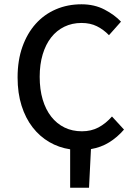

<svg xmlns="http://www.w3.org/2000/svg" viewBox="-20 -687 640 895"><path d="M307 188V9Q254 1 209.5 -25Q165 -51 132 -93.5Q99 -136 80.5 -194.5Q62 -253 62 -326Q62 -406 84.5 -469Q107 -532 146.5 -576Q186 -620 240.5 -643.5Q295 -667 360 -667Q420 -667 467 -642.5Q514 -618 544 -586L488 -523Q463 -549 432 -564.5Q401 -580 360 -580Q316 -580 280 -562.5Q244 -545 218.5 -512.5Q193 -480 179 -433.5Q165 -387 165 -329Q165 -270 179 -223Q193 -176 219 -143Q245 -110 281 -92.5Q317 -75 362 -75Q405 -75 439 -93Q473 -111 502 -144L558 -83Q527 -47 489 -23.5Q451 0 404 8L395 188Z"/></svg>

Font: Source Code Pro Medium
Style: Regular
Weight: 500
Monospace: yes
Designer: Paul D. Hunt, Teo Tuominen
Foundry: Adobe Systems Incorporated
Version: Version 2.030;PS 1.000;hotconv 16.6.51;makeotf.lib2.5.65220